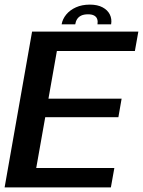

<svg xmlns="http://www.w3.org/2000/svg" viewBox="-35 -812 620 832"><path d="M-15 0H445.5L460.5 -84H122L161 -304H478L492 -384.5H175L211.5 -591H549.5L564.5 -675H104ZM354.5 -792Q320 -792 294 -780.2Q268 -768.5 252 -749Q236 -729.5 232 -706.5H291Q293 -719.5 299.2 -729.2Q305.5 -739 317 -744.5Q328.5 -750 347 -750Q363.5 -750 373.2 -744.5Q383 -739 386.2 -729.2Q389.5 -719.5 387.5 -706.5H446.5Q450.5 -729.5 441 -749Q431.5 -768.5 409.5 -780.2Q387.5 -792 354.5 -792Z"/></svg>

Font: Anybody UltraCondensed Thin Medium
Style: Italic
Weight: 500
Italic angle: -10°
Version: Version 1.111